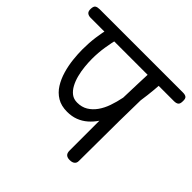

<svg xmlns="http://www.w3.org/2000/svg" viewBox="-231 -959 1171 1171"><g transform="rotate(45 354.0 -374.0)"><path d="M517 16Q497 16 486.5 6.5Q476 -3 476 -24Q476 -89 476 -153.5Q476 -218 476 -282Q456 -252 429.5 -229Q403 -206 370.5 -193.5Q338 -181 298 -181Q247 -181 211.5 -202.5Q176 -224 153.5 -260Q131 -296 118 -340.5Q105 -385 100 -431Q95 -477 95 -517Q95 -572 102 -624.5Q109 -677 121 -720Q127 -737 137.5 -746.5Q148 -756 167 -756Q190 -756 199.5 -744.5Q209 -733 204 -715Q193 -671 185 -620.5Q177 -570 177 -517Q177 -486 180.5 -451Q184 -416 192.5 -383Q201 -350 215.5 -323Q230 -296 251 -280Q272 -264 302 -264Q341 -264 370 -281.5Q399 -299 420.5 -329Q442 -359 456 -399Q470 -439 479 -484Q481 -547 483 -611.5Q485 -676 489 -743L585 -742Q583 -702 578.5 -651.5Q574 -601 566 -548Q565 -502 564.5 -456.5Q564 -411 563 -365Q562 -279 562 -192Q562 -105 561 -19Q561 -2 549.5 7Q538 16 517 16ZM-5 -688Q-24 -688 -34.5 -697Q-45 -706 -44 -728Q-43 -751 -32.5 -757.5Q-22 -764 -3 -764H715Q734 -764 743.5 -756.5Q753 -749 752 -726Q752 -703 742 -695.5Q732 -688 713 -688Z"/></g></svg>

Font: Playpen Sans Deva
Style: Regular
Weight: 400
Designer: Pooja Saxena, Gunjan Panchal, Laura Meseguer, Veronika Burian, José Scaglione
Foundry: TypeTogether
Version: Version 2.000